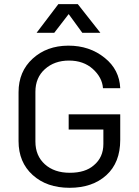

<svg xmlns="http://www.w3.org/2000/svg" viewBox="-20 -894 668 924"><path d="M462.9 -736.3H376L310.5 -826.2L241.2 -736.3H156.2L260.7 -874H354.5ZM69.3 -450.2Q69.3 -549.8 137.2 -611.8Q205.1 -673.8 308.1 -674.3Q411.1 -674.8 484.4 -615.2Q554.7 -558.6 558.6 -469.7H475.6Q471.7 -521.5 426.8 -562Q381.8 -602.5 312 -602.5Q242.2 -602.5 196.3 -561.5Q150.4 -520.5 150.4 -452.1V-212.9Q150.4 -144.5 195.8 -103.5Q241.2 -62.5 315.9 -62.5Q390.6 -62.5 431.6 -98.6Q477.5 -136.7 477.5 -201.2V-270.5H310.5V-343.8H558.6V-220.7Q558.6 -111.3 491.7 -50.8Q424.8 9.8 314.9 9.8Q205.1 9.8 137.2 -51.8Q69.3 -113.3 69.3 -214.8Z"/></svg>

Font: BF_TEXT
Style: Regular
Weight: 400
Foundry: EA DICE
Version: Version 1.404